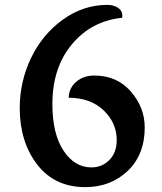

<svg xmlns="http://www.w3.org/2000/svg" viewBox="-20 -758 665 788"><path d="M61 -315Q61 -423 107.5 -520Q154 -617 238 -677.5Q322 -738 421 -738Q445 -738 463.5 -726.5Q482 -715 482 -694Q482 -687 481 -685Q355 -672 275 -576Q195 -480 195 -331Q195 -209 240.5 -140Q286 -71 355 -71Q399 -71 429 -101.5Q459 -132 459 -183Q459 -253 406 -304.5Q353 -356 262 -357Q263 -397 293 -422.5Q323 -448 367 -448Q460 -448 517 -382.5Q574 -317 574 -235Q574 -123 504 -56.5Q434 10 330 10Q204 10 132.5 -83Q61 -176 61 -315Z"/></svg>

Font: Laila SemiBold
Style: Regular
Weight: 600
Designer: Hitesh Malaviya
Foundry: Indian Type Foundry
Version: Version 1.302;PS 1.0;hotconv 1.0.78;makeotf.lib2.5.61930; tt